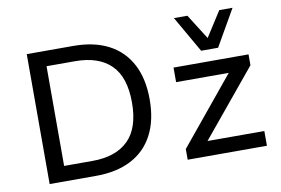

<svg xmlns="http://www.w3.org/2000/svg" viewBox="-79 -892 1503 1026"><g transform="rotate(-10 672.5 -379.0)"><path d="M112 0V-705H364Q477 -705 555.5 -664Q634 -623 675.5 -544.5Q717 -466 717 -353Q717 -240 675.5 -161Q634 -82 555 -41Q476 0 364 0ZM205 -82H359Q486 -82 553.5 -148.5Q621 -215 621 -353Q621 -491 554 -557Q487 -623 359 -623H205ZM861 0V-58L1184 -451L1192 -419H872V-498H1279V-439L953 -44L946 -80H1291V0ZM1033 -561 920 -758H993L1079 -622L1166 -758H1238L1125 -561Z"/></g></svg>

Font: Nunito Sans 6pt
Style: Regular
Weight: 400
Version: Version 3.101;gftools[0.9.27]